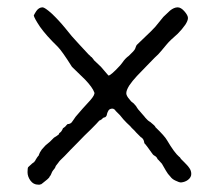

<svg xmlns="http://www.w3.org/2000/svg" viewBox="-20 -496 572 523"><path d="M92 6Q90 6 88 7Q86 7 84 7Q71 7 63 -4Q55 -15 55 -27Q55 -39 57 -41L68 -51Q70 -52 72 -54H73V-55Q74 -56 76 -58V-59L81 -67Q83 -69 84 -71H85V-72Q88 -81 94 -89Q99 -95 104 -100Q110 -105 116 -110L117 -111Q125 -119 127 -121Q134 -125 139 -129L140 -130L141 -131V-133Q144 -135 145 -136Q148 -139 148 -140L149 -141V-142H150V-144Q151 -145 152 -147Q154 -148 155 -149Q158 -151 161 -155L163 -157L164 -158Q168 -158 171 -159.5Q174 -161 175.5 -163Q177 -165 180.5 -170Q184 -175 186 -178Q196 -189 205 -200Q211 -207 226 -223Q239 -238 237 -244Q232 -258 212 -279Q179 -311 176 -314Q149 -357 137 -369Q106 -399 89 -423Q73 -447 72 -454Q75 -460 79 -466Q86 -476 96 -476Q102 -476 121 -459Q140 -441 158 -419Q175 -397 195 -376Q220 -349 221 -348L222 -347Q226 -344 228 -341H229Q231 -339 235 -334V-333Q245 -323 255 -314Q264 -304 273 -293L276 -290L280 -292Q286 -296 295 -305Q310 -320 313 -325Q321 -337 331 -344Q346 -358 348 -363Q351 -373 354 -375Q365 -386 379 -399Q391 -410 403 -423Q414 -437 425 -450Q431 -456 443 -467Q454 -476 464 -476Q473 -476 482.5 -465Q492 -454 492 -447Q492 -440 485 -429Q476 -416 464 -404Q443 -386 434 -375Q415 -352 411 -348Q406 -344 382 -319Q366 -302 353 -289Q340 -275 332 -263Q324 -250 324 -242Q324 -235 333 -225Q337 -219 342 -216Q345 -214 347 -211L348 -210Q351 -207 353 -203Q356 -198 360 -194Q364 -189 366 -187Q369 -184 373 -179Q375 -176 380 -171Q382 -169 383 -168L387 -165H388V-164H389Q392 -161 396 -158Q400 -155 403 -151V-150Q429 -125 435 -114Q455 -80 468 -69Q471 -67 471 -66L472 -65V-64L483 -53Q494 -42 496 -38Q501 -31 501 -22Q501 -13 492 -6Q484 0 473 1Q468 1 458 -4Q449 -8 444 -15Q437 -22 432 -31Q422 -49 421 -50L411 -61H410Q410 -61 410 -62L409 -63Q407 -69 399 -73Q397 -74 393 -80Q381 -97 376 -103Q374 -104 373 -107Q372 -115 368 -119Q368 -119 367.5 -119.5Q367 -120 366 -121L364 -122Q357 -129 351 -135Q346 -141 342.5 -144Q339 -147 335 -152L334 -153Q325 -161 316 -171Q307 -183 297 -192L296 -193L295 -194Q295 -194 293 -197L288 -200Q277 -201 274 -192Q273 -191 273 -190Q271 -185 271 -183Q270 -180 269 -179L267 -177L261 -175Q260 -174 259 -173L257 -171L252 -168H251L250 -167Q245 -161 228 -144Q210 -127 191 -107Q171 -87 156 -71Q141 -57 139 -53Q135 -48 132 -44Q131 -40 128 -36V-37Q128 -37 128 -36Q125 -33 122 -28L119 -21Q118 -18 115 -15V-14Q112 -9 96 3ZM380 -171Q380 -171 381 -171ZM366 -187Q367 -187 367 -187Z"/></svg>

Font: ToneOZ-Pinyin-Tsuipita-TC
Style: Regular
Weight: 400
Designer: ÂÆ£ÂøóÂáåJeffrey Xuan(jeffreyx@gmail.com, ToneOZ.com) ÈòøÂù§(cjkFonts)
Foundry: ToneOZ
Version: Version 0.24071